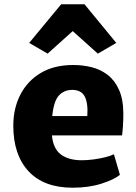

<svg xmlns="http://www.w3.org/2000/svg" viewBox="-20 -867 636 895"><path d="M319 8Q184 8 113 -68.8Q42 -145.5 42 -281Q42 -362 75 -426Q108 -490 170.2 -527Q232.5 -564 321 -564Q365.5 -564 407 -553.8Q448.5 -543.5 481.5 -518.2Q514.5 -493 534.5 -449Q554.5 -405 555 -338Q555 -308 553.2 -281Q551.5 -254 549 -236H222Q228 -173.5 264 -146.8Q300 -120 361 -120Q388 -120 417.5 -124Q447 -128 472.2 -134.5Q497.5 -141 511 -148L539 -52Q511.5 -29.5 452.5 -10.8Q393.5 8 319 8ZM317 -448Q278.5 -448 254.5 -421.8Q230.5 -395.5 223.5 -326H387Q391 -387 374.8 -417.5Q358.5 -448 317 -448ZM202 -617 116 -667 265 -847H374L522 -667L436 -617L319 -722Z"/></svg>

Font: Merriweather Sans ExtraBold
Style: Regular
Weight: 800
Designer: Eben Sorkin
Foundry: Eben Sorkin
Version: Version 2.001; ttfautohint (v1.8.3)